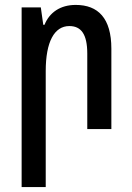

<svg xmlns="http://www.w3.org/2000/svg" viewBox="-20 -525 538 781"><path d="M68 236H166V-236C166 -355 201 -419 262 -419C310 -419 335 -386 335 -307V0H433V-327C433 -451 379 -505 288 -505C225 -505 181 -474 161 -424H156L146 -495H68Z"/></svg>

Font: Noto Sans Armenian Condensed Medium
Style: Regular
Weight: 500
Width: 3
Designer: Monotype Design Team
Foundry: Monotype Imaging Inc.
Version: Version 2.008